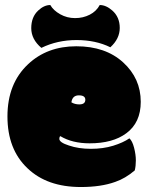

<svg xmlns="http://www.w3.org/2000/svg" viewBox="-20 -733 593 768"><path d="M303.2 15.1Q168 15.1 89.8 -60.1Q9.8 -135.7 9.8 -267.3Q9.8 -398.9 92.3 -476.1Q168.5 -547.9 285.2 -547.9Q401.9 -547.9 472.4 -483.6Q543 -419.4 543 -325.7Q543 -242.2 484.9 -199.7Q431.2 -159.7 338.4 -159.7Q269 -159.7 221.2 -188.5Q217.3 -185.5 217.3 -177.7Q217.3 -163.1 255.9 -150.9Q294.4 -137.7 343.5 -137.7Q392.6 -137.7 432.9 -150.1Q473.1 -162.6 497.6 -179.7Q509.3 -169.4 516.4 -141.8Q523.4 -114.3 523.4 -91.6Q523.4 -68.8 519 -51.3Q481 -19 440.9 -5.4Q384.3 15.1 303.2 15.1ZM296.9 -315.4Q321.3 -315.4 321.3 -334Q321.3 -351.6 295.4 -351.6Q269.5 -351.6 265.6 -323.7Q279.3 -315.4 296.9 -315.4ZM132.8 -690.9Q156.2 -712.9 181.2 -712.9Q193.4 -691.4 220.7 -676Q248 -660.6 280.3 -660.6Q312.5 -660.6 339.1 -674.3Q365.7 -688 378.9 -712.9Q404.3 -712.9 429.2 -690.9Q459 -664.6 459 -621.3Q459 -578.1 421.4 -543.9Q362.8 -572.8 286.1 -572.8Q209.5 -572.8 145.5 -541.5Q105 -575.7 105 -620.4Q105 -665 132.8 -690.9Z"/></svg>

Font: Modak
Style: Regular
Weight: 400
Version: Version 1.036;PS Version 1.000;hotconv 1.0.79;makeotf.lib2.5